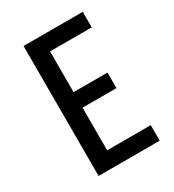

<svg xmlns="http://www.w3.org/2000/svg" viewBox="-165 -764 775 857"><g transform="rotate(-30 222.5 -335.0)"><path d="M404.8 0H89.8V-669.9H395V-589.8H180.2V-379.9H355V-299.8H180.2V-80.1H404.8Z"/></g></svg>

Font: Unica One
Style: Bold
Weight: 400
Designer: Eduardo Rodriguez Tunni
Foundry: Eduardo Rodriguez Tunni
Version: Version 1.001